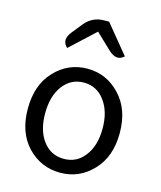

<svg xmlns="http://www.w3.org/2000/svg" viewBox="-123 -916 852 1017"><g transform="rotate(15 303.0 -407.0)"><path d="M124 -64Q51 -141 51 -271Q51 -402 124 -479Q198 -557 303 -557Q408 -557 481 -479Q555 -402 555 -271Q555 -141 481 -64Q408 13 303 13Q198 13 124 -64ZM417 -120Q461 -177 461 -271Q461 -365 417 -423Q374 -481 303 -481Q233 -481 189 -423Q146 -365 146 -271Q146 -177 189 -120Q232 -63 303 -63Q374 -63 417 -120ZM169 -635Q130 -671 171 -721L216 -777Q257 -827 322 -827H348L476 -671Q437 -635 390 -680L305 -761L169 -635Z"/></g></svg>

Font: Swei Toothpaste CJK TC
Style: Regular
Weight: 400
Version: Version 1.0